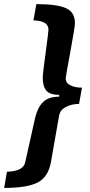

<svg xmlns="http://www.w3.org/2000/svg" viewBox="-71 -755 436 935"><path d="M106 -734.9Q206.1 -734.9 250 -715.3Q293.9 -695.8 293.9 -643.1Q293.9 -623.5 271.5 -502.4Q249 -381.3 249 -374Q249 -350.6 272 -339.4Q294.9 -328.1 328.1 -328.1L314 -249Q279.3 -249 250.5 -234.4Q221.7 -219.7 216.8 -191.9L176.8 36.1Q163.1 108.4 111.1 134.3Q59.1 160.2 -50.8 160.2L-37.1 81.1Q-23.9 81.1 -11.5 79.3Q1 77.6 14.9 73Q28.8 68.4 38.8 58.6Q48.8 48.8 51.8 35.2L100.1 -181.2Q112.3 -232.4 139.2 -258.3Q166 -284.2 216.8 -284.2L217.8 -293Q172.4 -293 154.8 -313.5Q137.2 -334 137.2 -377Q137.2 -395.5 151.1 -497.3Q165 -599.1 165 -610.8Q165 -653.8 91.8 -655.8Z"/></svg>

Font: Archivo Expanded
Style: Bold Italic
Weight: 700
Width: 7
Italic angle: -10°
Designer: Hector Gatti
Foundry: Omnibus-Type
Version: Version 2.001